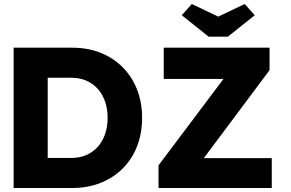

<svg xmlns="http://www.w3.org/2000/svg" viewBox="-20 -938 1450 958"><path d="M48 0V-700H341Q418 -700 482 -674.5Q546 -649 592.5 -602Q639 -555 664 -491Q689 -427 689 -350Q689 -273 664 -208.5Q639 -144 592.5 -97.5Q546 -51 482 -25.5Q418 0 341 0ZM218 -116 195 -150H336Q378 -150 411 -164.5Q444 -179 467.5 -205Q491 -231 504 -268Q517 -305 517 -350Q517 -395 504 -432Q491 -469 467.5 -495Q444 -521 411 -535.5Q378 -550 336 -550H192L218 -582ZM771 0V-113L1095 -544H797V-700H1325V-588L997 -149H1336V0ZM1021 -755 887 -862 937 -918 1069 -855 1201 -918 1251 -862 1117 -755Z"/></svg>

Font: Our Lexend
Style: Bold
Weight: 700
Designer: Bonnie Shaver-Troup, Thomas Jockin
Foundry: Lexend
Version: Version 1.007